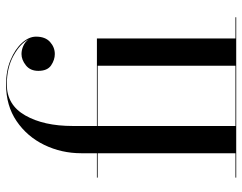

<svg xmlns="http://www.w3.org/2000/svg" viewBox="-103 -697 800 634"><g transform="rotate(-90 297.0 -380.0)"><path d="M27.5 -2.5H108V-457.5H27.5V-460H108V-511.5Q108 -577 135.5 -633.8Q163 -690.5 214 -725.2Q265 -760 335 -760Q380.5 -760 416.2 -745Q452 -730 472.5 -707.2Q493 -684.5 493 -661Q493 -630.5 475.5 -614.8Q458 -599 435.5 -599Q416.5 -599 398.2 -611.2Q380 -623.5 380 -653.5Q380 -680 398.2 -694.5Q416.5 -709 435.5 -709Q449 -709 462.5 -703Q476 -697 484 -685.5Q470 -713.5 430 -735.5Q390 -757.5 335 -757.5Q267.5 -757.5 232.8 -696.5Q198 -635.5 198 -540V-460H487V-2.5H557V0H27.5ZM397 -457.5H198V-2.5H397Z"/></g></svg>

Font: Bodoni* 72pt
Style: Regular
Weight: 400
Version: Version 2.3